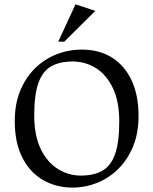

<svg xmlns="http://www.w3.org/2000/svg" viewBox="-20 -852 706 884"><path d="M313.9 11.7Q239.1 11.7 178.9 -22.7Q118.6 -57.1 83.3 -125.3Q48 -193.6 48 -294.4Q48 -373.4 73.1 -434.3Q98.3 -495.2 141.2 -537.5Q184.2 -579.7 239.9 -601.7Q295.5 -623.7 356.7 -623.7Q436.2 -623.7 494.5 -587.6Q552.8 -551.4 585.4 -483.2Q617.9 -414.9 617.9 -318Q617.9 -239.1 592.8 -178.1Q567.7 -117.2 524.9 -74.6Q482.1 -32.1 427.5 -10.2Q373 11.7 313.9 11.7ZM351.9 -43.6Q413.1 -43.6 452 -66.3Q490.8 -88.9 510 -143Q529.1 -197.1 529.1 -291.1Q529.1 -386.1 499.2 -447.5Q469.4 -509 420.8 -539Q372.3 -568.9 314.6 -568.9Q254 -568.9 214.9 -546.3Q175.9 -523.6 156.8 -469.9Q137.6 -416.2 137.6 -321.6Q137.6 -227.7 167.5 -166.1Q197.3 -104.4 246.6 -74Q295.8 -43.6 351.9 -43.6ZM248.1 -660.1 327.6 -832 419 -802.1 276 -660.1Z"/></svg>

Font: Ancizar Serif Light
Style: Regular
Weight: 300
Designer: Cesar Puertas, Viviana Monsalve, Julian Moncada, Julian Prieto, Jose Castro, Felipe Aragon, Mariel Hernandez, Sara Alarc
Version: Version 8.100